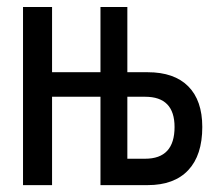

<svg xmlns="http://www.w3.org/2000/svg" viewBox="-20 -538 626 558"><path d="M46.9 0V-517.6H131.3V-328.1H272V-517.6H350.1V-328.1H409.2Q486.3 -328.1 527.1 -287.1Q567.9 -246.1 567.9 -168.9Q567.9 -86.9 527.1 -43.5Q486.3 0 409.2 0H272V-256.8H131.3V0ZM350.1 -76.7H401.9Q487.3 -76.7 487.3 -168.9Q487.3 -256.8 401.9 -256.8H350.1Z"/></svg>

Font: Cascadia Code NF SemiLight
Style: Regular
Weight: 350
Monospace: yes
Designer: Aaron Bell
Foundry: Saja Typeworks
Version: Version 2404.023; ttfautohint (v1.8.4)